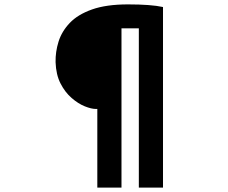

<svg xmlns="http://www.w3.org/2000/svg" viewBox="-20 -799 1040 874"><path d="M416 -303Q396 -303 366 -315Q336 -327 306 -353Q276 -379 255.5 -419Q235 -459 233 -516Q232 -563 246.5 -609.5Q261 -656 297.5 -694.5Q334 -733 399 -756Q464 -779 563 -779Q615 -779 655 -776Q695 -773 722 -767V55H612V-670H533V55H423V-303Z"/></svg>

Font: Noto Sans SC Thin Black
Style: Regular
Weight: 900
Version: Version 2.004-H2;hotconv 1.0.118;makeotfexe 2.5.65603